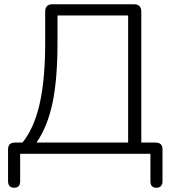

<svg xmlns="http://www.w3.org/2000/svg" viewBox="-20 -725 809 905"><path d="M18 130V-21Q18 -53 51 -53H86Q141 -121 167 -236Q193 -351 193 -524V-670Q193 -705 227 -705H611Q646 -705 646 -670V-53H713Q746 -53 746 -21V130Q746 144 738.5 152Q731 160 718 160Q689 160 689 130V0H75V130Q75 160 46 160Q33 160 25.5 152Q18 144 18 130ZM584 -53V-652H251V-521Q251 -351 227.5 -239.5Q204 -128 152 -53Z"/></svg>

Font: SN Pro Light
Style: Regular
Weight: 300
Designer: Tobias Whetton
Foundry: Supernotes
Version: Version 1.002